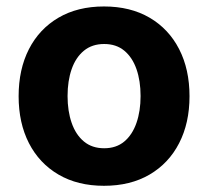

<svg xmlns="http://www.w3.org/2000/svg" viewBox="-20 -573 654 603"><path d="M306.6 10.5Q223.8 10.5 163.6 -24.8Q103.4 -60.1 70.9 -123.4Q38.5 -186.7 38.5 -270.7Q38.5 -355.3 70.9 -418.7Q103.4 -482.1 163.6 -517.4Q223.8 -552.7 306.6 -552.7Q389.6 -552.7 449.9 -517.4Q510.1 -482.1 542.6 -418.7Q575.2 -355.3 575.2 -270.7Q575.2 -186.7 542.6 -123.4Q510.1 -60.1 449.9 -24.8Q389.6 10.5 306.6 10.5ZM307.2 -107.4Q345.1 -107.4 370.4 -128.6Q395.7 -149.8 408.6 -187Q421.5 -224.1 421.5 -271.3Q421.5 -319.1 408.6 -356Q395.7 -392.8 370.4 -413.8Q345.1 -434.8 307.2 -434.8Q269.2 -434.8 243.6 -413.8Q218 -392.8 205.1 -356Q192.2 -319.1 192.2 -271.3Q192.2 -224.1 205.1 -187Q218 -149.8 243.6 -128.6Q269.2 -107.4 307.2 -107.4Z"/></svg>

Font: Inter V
Style: 
Weight: 400
Designer: Rasmus Andersson
Foundry: rsms
Version: Version 4.000;git-a3f224843